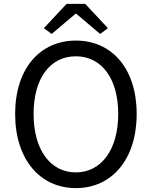

<svg xmlns="http://www.w3.org/2000/svg" viewBox="-20 -956 782 989"><path d="M371 13C555 13 684 -134 684 -369C684 -604 555 -747 371 -747C187 -747 58 -604 58 -369C58 -134 187 13 371 13ZM371 -68C238 -68 153 -186 153 -369C153 -553 238 -666 371 -666C502 -666 589 -553 589 -369C589 -186 502 -68 371 -68ZM206 -811 246 -781 369 -885H373L496 -781L536 -811L419 -936H323Z"/></svg>

Font: Kinto Sans
Style: Regular
Weight: 400
Designer: Authors: Ryoko NISHIZUKA  (kana & ideographs); Paul D. Hunt (Latin, Greek & Cyrillic); Wenlong ZHANG  (bopomofo); Sandol
Foundry: Adobe Systems Incorporated, ookami Inc.
Version: Version 0.001